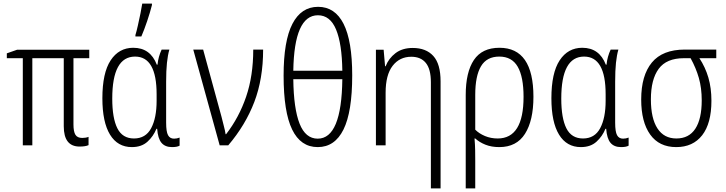

<svg xmlns="http://www.w3.org/2000/svg" viewBox="-20 -809 4040 1069"><path d="M423 7Q335 7 335 -106V-485H160V0H107V-485H18V-512L75 -532H477V-485H389V-116Q389 -76 400 -58.5Q411 -41 438 -41Q458 -41 473 -47V-1Q456 7 423 7Z M714 10Q635 10 592.5 -59.5Q550 -129 550 -262Q550 -403 596 -473Q642 -543 722 -543Q817 -543 853 -449H857Q859 -471 865 -492.5Q871 -514 880 -533H923Q914 -502 909.5 -459Q905 -416 905 -354V-126Q905 -76 915.5 -56.5Q926 -37 949 -37Q965 -37 980 -43V2Q966 10 938 10Q899 10 879 -14Q859 -38 855 -92H851Q834 -50 801 -20Q768 10 714 10ZM726 -38Q791 -38 821.5 -95Q852 -152 852 -248V-284Q852 -494 732 -494Q605 -494 605 -260Q605 -151 633.5 -94.5Q662 -38 726 -38ZM734 -614Q740 -633 747.5 -666.5Q755 -700 762 -734Q769 -768 772 -789H826V-781Q816 -741 799.5 -692Q783 -643 767 -606H734Z M1203 0 1056 -533H1111L1213 -160Q1219 -134 1226 -108.5Q1233 -83 1236 -62H1239Q1311 -155 1350.5 -271Q1390 -387 1390 -533H1445Q1445 -370 1396 -241.5Q1347 -113 1251 0Z M1749 10Q1654 10 1606.5 -88Q1559 -186 1559 -388Q1559 -581 1608 -676Q1657 -771 1751 -771Q1845 -771 1893 -676Q1941 -581 1941 -389Q1941 -186 1892.5 -88Q1844 10 1749 10ZM1886 -415Q1884 -566 1851 -645Q1818 -724 1750 -724Q1618 -724 1613 -415ZM1749 -37Q1882 -37 1886 -368H1613Q1615 -204 1648 -120.5Q1681 -37 1749 -37Z M2073 0V-532H2116L2124 -440H2127Q2144 -484 2182 -513Q2220 -542 2278 -542Q2352 -542 2392.5 -497.5Q2433 -453 2433 -356V240H2379V-351Q2379 -424 2351 -458.5Q2323 -493 2270 -493Q2205 -493 2166 -442.5Q2127 -392 2127 -293V0Z M2573 -280Q2573 -407 2618.5 -475Q2664 -543 2761 -543Q2950 -543 2950 -270Q2950 -138 2903 -64Q2856 10 2760 10Q2716 10 2682.5 -3.5Q2649 -17 2626 -38H2622Q2625 -3 2625.5 27Q2626 57 2626 85V240H2573ZM2751 -38Q2895 -38 2895 -270Q2895 -381 2862.5 -437.5Q2830 -494 2760 -494Q2690 -494 2658 -440Q2626 -386 2626 -281V-87Q2648 -65 2680.5 -51.5Q2713 -38 2751 -38Z M3214 10Q3135 10 3092.5 -59.5Q3050 -129 3050 -262Q3050 -403 3096 -473Q3142 -543 3222 -543Q3317 -543 3353 -449H3357Q3359 -471 3365 -492.5Q3371 -514 3380 -533H3423Q3414 -502 3409.5 -459Q3405 -416 3405 -354V-126Q3405 -76 3415.5 -56.5Q3426 -37 3449 -37Q3465 -37 3480 -43V2Q3466 10 3438 10Q3399 10 3379 -14Q3359 -38 3355 -92H3351Q3334 -50 3301 -20Q3268 10 3214 10ZM3226 -38Q3291 -38 3321.5 -95Q3352 -152 3352 -248V-284Q3352 -494 3232 -494Q3105 -494 3105 -260Q3105 -151 3133.5 -94.5Q3162 -38 3226 -38Z M3745 10Q3650 10 3600 -60Q3550 -130 3550 -255Q3550 -389 3609.5 -461Q3669 -533 3793 -533H3968V-485H3874Q3907 -435 3924 -377Q3941 -319 3941 -248Q3941 -122 3889.5 -56Q3838 10 3745 10ZM3746 -38Q3816 -38 3851.5 -92.5Q3887 -147 3887 -250Q3887 -319 3871 -375Q3855 -431 3825 -485H3788Q3691 -485 3647.5 -426Q3604 -367 3604 -256Q3604 -150 3640.5 -94Q3677 -38 3746 -38Z"/></svg>

Font: Noto Sans Mono ExtraCondensed Light
Style: Regular
Weight: 300
Width: 2
Designer: Monotype Design Team
Foundry: Monotype Imaging Inc.
Version: Version 2.014; ttfautohint (v1.8.4.7-5d5b)